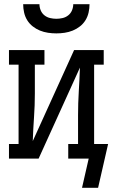

<svg xmlns="http://www.w3.org/2000/svg" viewBox="-20 -760 540 920"><path d="M250 -600Q230 -600 210 -603Q190 -606 171.5 -613.5Q153 -621 137 -633.5Q121 -646 110.5 -663Q100 -680 95.5 -700Q91 -720 91 -740H169Q169 -725 175 -710.5Q181 -696 193 -686.5Q205 -677 220 -673.5Q235 -670 250 -670Q265 -670 280 -673.5Q295 -677 307 -686.5Q319 -696 325 -710.5Q331 -725 331 -740H409Q409 -720 404.5 -700Q400 -680 389.5 -663Q379 -646 363 -633.5Q347 -621 328.5 -613.5Q310 -606 290 -603Q270 -600 250 -600ZM373 140 405 0H307V-70H354V-208Q354 -265 357.5 -322Q361 -379 363 -436L165 0H23V-70H69V-450H23V-520H193V-450H147V-312Q147 -255 143 -198Q139 -141 137 -84L335 -520H477V-450H431V-70H498L450 140Z"/></svg>

Font: Iosevka Slab
Style: Regular
Weight: 400
Monospace: yes
Designer: Belleve Invis
Foundry: Belleve Invis
Version: Version 11.2.4; ttfautohint (v1.8.3)